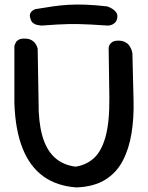

<svg xmlns="http://www.w3.org/2000/svg" viewBox="-20 -818 648 841"><path d="M315 3Q229 -3 170 -45.5Q111 -88 79 -168Q47 -248 43 -366V-616Q43 -616 44.5 -621Q46 -626 49.5 -632.5Q53 -639 62 -644Q71 -649 86 -649Q106 -649 117.5 -642.5Q129 -636 135 -627Q141 -618 143 -611.5Q145 -605 145 -605L149 -371Q148 -286 165 -224.5Q182 -163 218.5 -129Q255 -95 311 -88Q358 -95 391.5 -125.5Q425 -156 442.5 -220Q460 -284 459 -389L456 -602Q456 -602 456 -608Q456 -614 459.5 -621Q463 -628 472 -634Q481 -640 498 -640Q515 -640 526.5 -634.5Q538 -629 544.5 -620.5Q551 -612 554.5 -603.5Q558 -595 559 -589Q560 -583 560 -583L565 -378Q567 -301 556 -233.5Q545 -166 517.5 -113.5Q490 -61 440.5 -30.5Q391 0 315 3ZM494 -744Q493 -730 486.5 -722Q480 -714 472 -710.5Q464 -707 457.5 -706.5Q451 -706 451 -706Q409 -709 379 -710.5Q349 -712 325.5 -712.5Q302 -713 279 -712.5Q256 -712 228.5 -710.5Q201 -709 163 -706Q163 -706 157 -706.5Q151 -707 142 -709Q133 -711 125 -717Q117 -723 114 -735Q109 -748 111.5 -756Q114 -764 119.5 -769Q125 -774 130 -776Q135 -778 135 -778Q177 -785 211.5 -790Q246 -795 280.5 -797Q315 -799 355.5 -797.5Q396 -796 449 -790Q449 -790 456 -787.5Q463 -785 472.5 -779Q482 -773 488.5 -764.5Q495 -756 494 -744Z"/></svg>

Font: Sour Gummy
Style: Regular
Weight: 400
Designer: Stefie Justprince
Foundry: Eifetstype
Version: Version 1.000